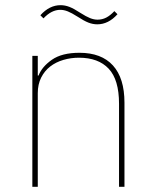

<svg xmlns="http://www.w3.org/2000/svg" viewBox="-20 -722 596 742"><path d="M105 0V-506H126V-430H129Q142 -464 180.5 -491Q219 -518 287 -518Q372 -518 416.5 -469Q461 -420 461 -325V0H440V-321Q440 -414 400 -456.5Q360 -499 285 -499Q254 -499 225 -490.5Q196 -482 174 -465Q152 -448 139 -422Q126 -396 126 -362V0ZM356 -628Q339 -628 322 -634.5Q305 -641 279 -658Q257 -672 242 -678Q227 -684 213 -684Q179 -684 148 -651L136 -663Q171 -702 214 -702Q231 -702 248 -695.5Q265 -689 291 -672Q313 -658 328 -652Q343 -646 357 -646Q375 -646 390.5 -654Q406 -662 422 -679L434 -667Q399 -628 356 -628Z"/></svg>

Font: IBM Plex Sans Devanagari Thin
Style: Regular
Weight: 100
Designer: Mike Abbink, Paul van der Laan, Pieter van Rosmalen, Erin McLaughlin
Foundry: Bold Monday
Version: Version 1.1